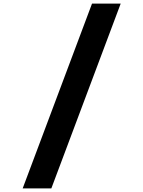

<svg xmlns="http://www.w3.org/2000/svg" viewBox="-20 -868 790 1058"><path d="M645 -848 263 170H105L487 -848Z"/></svg>

Font: Martian Mono SemiExpanded SemiExpanded
Style: Bold
Weight: 700
Width: 6
Monospace: yes
Version: Version 1.000